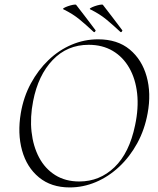

<svg xmlns="http://www.w3.org/2000/svg" viewBox="-20 -808 690 840"><path d="M285 12Q204 12 150.5 -32Q97 -76 76.5 -150Q56 -224 71 -313Q83 -384 115 -443Q147 -502 192.5 -545.5Q238 -589 293.5 -612.5Q349 -636 409 -636Q494 -636 547.5 -591.5Q601 -547 621.5 -473.5Q642 -400 626 -313Q613 -241 580.5 -181.5Q548 -122 501.5 -78.5Q455 -35 399.5 -11.5Q344 12 285 12ZM327 -14Q416 -14 481 -76.5Q546 -139 571 -260Q587 -335 580 -399Q573 -463 545.5 -511Q518 -559 473 -585.5Q428 -612 368 -612Q274 -612 210.5 -545.5Q147 -479 125 -366Q111 -295 118 -231.5Q125 -168 151 -119Q177 -70 221.5 -42Q266 -14 327 -14ZM506 -669Q475 -698 445.5 -722.5Q416 -747 375 -767Q370 -769 376.5 -773Q383 -777 394.5 -781Q406 -785 416.5 -787Q427 -789 430 -787Q452 -759 472 -732.5Q492 -706 514 -677Q517 -676 513.5 -670.5Q510 -665 506 -669ZM389 -669Q358 -698 328.5 -722.5Q299 -747 258 -767Q253 -769 259.5 -773Q266 -777 277.5 -781Q289 -785 299.5 -787Q310 -789 313 -787Q335 -759 355 -732.5Q375 -706 397 -677Q400 -676 396.5 -670.5Q393 -665 389 -669Z"/></svg>

Font: Cormorant Infant Light
Style: Italic
Weight: 300
Italic angle: -10°
Designer: Christian Thalmann (Catharsis Fonts)
Foundry: Catharsis Fonts
Version: Version 4.001